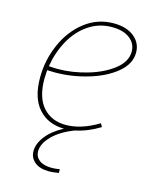

<svg xmlns="http://www.w3.org/2000/svg" viewBox="-112 -603 712 894"><g transform="rotate(15 243.5 -156.0)"><path d="M81 -237Q79 -209 79 -195Q79 -105 120 -59Q161 -13 230 -13Q304 -13 387 -63L396 -47Q337 -11 278 1Q211 27 174.5 64.5Q138 102 138 138Q138 165 159 181Q180 197 219 197Q238 197 257 193L258 211Q230 216 211 216Q166 216 141.5 195.5Q117 175 117 143Q117 107 146 70Q175 33 227 6Q150 5 104 -46Q58 -97 58 -196Q58 -279 91.5 -356Q125 -433 186 -480.5Q247 -528 325 -528Q387 -528 423.5 -498.5Q460 -469 460 -423Q460 -368 408.5 -325.5Q357 -283 277.5 -259.5Q198 -236 118 -236ZM84 -257Q110 -255 126 -255Q197 -255 270 -276.5Q343 -298 391 -336Q439 -374 439 -422Q439 -461 407.5 -485Q376 -509 322 -509Q259 -509 208.5 -474.5Q158 -440 126.5 -382.5Q95 -325 84 -257Z"/></g></svg>

Font: Bitter Pro Thin
Style: Italic
Weight: 250
Italic angle: -9°
Designer: Sol Matas, and Bitter project Authors
Foundry: Sol Matas
Version: Version 1.010